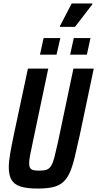

<svg xmlns="http://www.w3.org/2000/svg" viewBox="-20 -1086 564 1114"><path d="M198 8Q135 8 98.5 -4Q62 -16 46.5 -43Q31 -70 31 -115Q31 -149 39 -195Q47 -241 60 -303L142 -688H260L170 -260Q160 -214 154.5 -184.5Q149 -155 149 -138Q149 -121 155 -111.5Q161 -102 173.5 -99Q186 -96 208 -96Q235 -96 250.5 -101.5Q266 -107 276.5 -123.5Q287 -140 295.5 -172.5Q304 -205 316 -260L406 -688H524L443 -303Q426 -226 413 -172Q400 -118 384 -83Q368 -48 344.5 -28Q321 -8 286 0Q251 8 198 8ZM387 -769 408 -865H505L484 -769ZM212 -769 233 -865H330L308 -769ZM328 -930V-935L396 -1066H516V-1061L415 -930Z"/></svg>

Font: Saira Condensed SemiBold
Style: Italic
Weight: 600
Width: 3
Italic angle: -12°
Designer: Hector Gatti with collaboration of the Omnibus-Type team
Foundry: Omnibus-Type
Version: Version 1.101